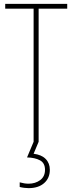

<svg xmlns="http://www.w3.org/2000/svg" viewBox="-20 -734 376 994"><path d="M180 0H154V-689H7V-714H328V-689H180ZM238 145Q238 188 208.5 214Q179 240 128 240Q119 240 106 238.5Q93 237 82 234V210Q107 217 128 217Q163 217 188 198.5Q213 180 213 145Q213 110 187 96Q161 82 120 81L154 0H180L154 62Q195 67 216.5 89Q238 111 238 145Z"/></svg>

Font: Noto Sans ExtraCondensed Thin
Style: Regular
Weight: 100
Width: 2
Designer: Monotype Design Team
Foundry: Monotype Imaging Inc.
Version: Version 2.013; ttfautohint (v1.8.4.7-5d5b)